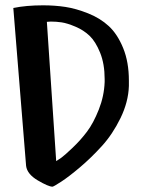

<svg xmlns="http://www.w3.org/2000/svg" viewBox="-20 -771 534 721"><path d="M30 -741Q78 -751 142 -751Q186 -751 225.5 -745Q265 -739 310.5 -721Q356 -703 388.5 -673Q421 -643 442.5 -590.5Q464 -538 464 -468V-448Q462 -388 432.5 -327.5Q403 -267 362.5 -222.5Q322 -178 280 -142.5Q238 -107 209.5 -88.5Q181 -70 177 -70Q162 -70 122 -93.5Q82 -117 78 -148ZM373 -463V-474Q373 -531 356 -573Q339 -615 316.5 -636.5Q294 -658 263 -671Q232 -684 211.5 -687Q191 -690 171 -690L156 -689L191 -166Q198 -170 210 -178.5Q222 -187 252.5 -216Q283 -245 307 -277Q331 -309 351 -359.5Q371 -410 373 -463Z"/></svg>

Font: KleponIjo
Style: Ijo
Weight: 400
Designer: Aprian Dwi Nur Sembada & Aurellia CItra
Version: Version 001.000